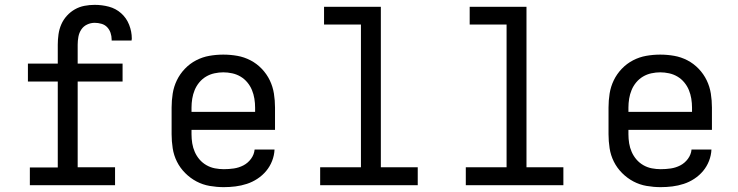

<svg xmlns="http://www.w3.org/2000/svg" viewBox="-20 -763 3040 791"><path d="M103 0V-73H218V-427H95V-501H218V-579Q218 -600 221 -621.5Q224 -643 232.5 -662.5Q241 -682 255.5 -698Q270 -714 288.5 -724.5Q307 -735 328 -739Q349 -743 370 -743Q400 -743 428.5 -735.5Q457 -728 479 -708.5Q501 -689 512 -661Q523 -633 523 -604Q523 -602 522.5 -600Q522 -598 522 -596H440Q440 -597 440 -598Q440 -599 440 -600Q440 -614 435.5 -627.5Q431 -641 421.5 -651Q412 -661 398 -665Q384 -669 370 -669Q354 -669 339 -662Q324 -655 315 -641.5Q306 -628 303 -611.5Q300 -595 300 -579V-501H485V-427H300V-74H454V0Z M902 8Q873 8 844 3Q815 -2 789.5 -15.5Q764 -29 743 -50Q722 -71 709 -97Q696 -123 691.5 -152Q687 -181 687 -210V-320Q687 -349 691.5 -377.5Q696 -406 708.5 -432Q721 -458 741.5 -479.5Q762 -501 788 -514.5Q814 -528 842.5 -533Q871 -538 900 -538Q929 -538 957.5 -533Q986 -528 1012 -514.5Q1038 -501 1058.5 -479.5Q1079 -458 1091.5 -432Q1104 -406 1108.5 -377.5Q1113 -349 1113 -320V-228H769V-210Q769 -191 772 -172.5Q775 -154 782.5 -137Q790 -120 802 -106Q814 -92 830.5 -82.5Q847 -73 865.5 -69.5Q884 -66 902 -66Q923 -66 943.5 -69Q964 -72 982.5 -81.5Q1001 -91 1014 -108.5Q1027 -126 1029 -147H1111Q1110 -123 1101 -100Q1092 -77 1076.5 -58.5Q1061 -40 1040.5 -26.5Q1020 -13 997 -5.5Q974 2 950 5Q926 8 902 8ZM1031 -302V-320Q1031 -338 1028 -356.5Q1025 -375 1018 -392Q1011 -409 999 -423.5Q987 -438 971 -447.5Q955 -457 936.5 -461Q918 -465 900 -465Q882 -465 863.5 -461Q845 -457 829 -447.5Q813 -438 801 -423.5Q789 -409 782 -392Q775 -375 772 -356.5Q769 -338 769 -320V-302Z M1299 0V-74H1467V-662H1315V-735H1549V-74H1701V0Z M1899 0V-74H2067V-662H1915V-735H2149V-74H2301V0Z M2702 8Q2673 8 2644 3Q2615 -2 2589.5 -15.5Q2564 -29 2543 -50Q2522 -71 2509 -97Q2496 -123 2491.5 -152Q2487 -181 2487 -210V-320Q2487 -349 2491.5 -377.5Q2496 -406 2508.5 -432Q2521 -458 2541.5 -479.5Q2562 -501 2588 -514.5Q2614 -528 2642.5 -533Q2671 -538 2700 -538Q2729 -538 2757.5 -533Q2786 -528 2812 -514.5Q2838 -501 2858.5 -479.5Q2879 -458 2891.5 -432Q2904 -406 2908.5 -377.5Q2913 -349 2913 -320V-228H2569V-210Q2569 -191 2572 -172.5Q2575 -154 2582.5 -137Q2590 -120 2602 -106Q2614 -92 2630.5 -82.5Q2647 -73 2665.5 -69.5Q2684 -66 2702 -66Q2723 -66 2743.5 -69Q2764 -72 2782.5 -81.5Q2801 -91 2814 -108.5Q2827 -126 2829 -147H2911Q2910 -123 2901 -100Q2892 -77 2876.5 -58.5Q2861 -40 2840.5 -26.5Q2820 -13 2797 -5.5Q2774 2 2750 5Q2726 8 2702 8ZM2831 -302V-320Q2831 -338 2828 -356.5Q2825 -375 2818 -392Q2811 -409 2799 -423.5Q2787 -438 2771 -447.5Q2755 -457 2736.5 -461Q2718 -465 2700 -465Q2682 -465 2663.5 -461Q2645 -457 2629 -447.5Q2613 -438 2601 -423.5Q2589 -409 2582 -392Q2575 -375 2572 -356.5Q2569 -338 2569 -320V-302Z"/></svg>

Font: Iosevka Curly Slab Extended
Style: Regular
Weight: 400
Width: 7
Monospace: yes
Designer: Belleve Invis
Foundry: Belleve Invis
Version: Version 11.1.0; ttfautohint (v1.8.3)